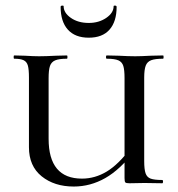

<svg xmlns="http://www.w3.org/2000/svg" viewBox="-20 -671 651 703"><path d="M371 -456Q368 -456 368 -462Q368 -468 371 -468L415 -467Q451 -465 475 -465Q496 -465 532 -467L577 -468Q579 -468 579 -462Q579 -456 577 -456Q548 -456 533.5 -450.5Q519 -445 513.5 -430.5Q508 -416 508 -387V-81Q508 -51 513 -36.5Q518 -22 531.5 -17Q545 -12 574 -12Q577 -12 577 -6Q577 0 574 0L509 -1L454 0Q442 0 439 -3Q436 -6 436 -19V-385Q436 -415 431.5 -429.5Q427 -444 413.5 -450Q400 -456 371 -456ZM250 12Q179 12 132.5 -25.5Q86 -63 86 -132V-387Q86 -417 82 -431Q78 -445 66.5 -450.5Q55 -456 32 -456Q30 -456 30 -462Q30 -468 32 -468L71 -467Q103 -465 123 -465Q147 -465 185 -467L225 -468Q227 -468 227 -462Q227 -456 225 -456Q196 -456 182 -450Q168 -444 163 -429.5Q158 -415 158 -385V-163Q158 -17 280 -17Q328 -17 371 -43Q414 -69 459 -129L472 -118Q420 -50 365.5 -19Q311 12 250 12ZM213 -648Q213 -624 239.5 -605.5Q266 -587 305 -587Q342 -587 369 -605.5Q396 -624 396 -648Q396 -651 401.5 -650.5Q407 -650 407 -646Q407 -592 381 -562.5Q355 -533 305 -533Q255 -533 228.5 -562.5Q202 -592 202 -646Q202 -650 207.5 -650.5Q213 -651 213 -648Z"/></svg>

Font: Cormorant Unicase Medium
Style: Regular
Weight: 500
Designer: Christian Thalmann (Catharsis Fonts)
Foundry: Catharsis Fonts
Version: Version 4.000